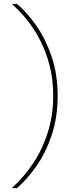

<svg xmlns="http://www.w3.org/2000/svg" viewBox="-20 -831 367 996"><path d="M68 145H43V143Q105 87 153 14.5Q201 -58 228.5 -146Q256 -234 256 -333Q256 -433 229 -520.5Q202 -608 154 -681Q106 -754 43 -809V-811H68Q121 -766 169 -697Q217 -628 248 -537Q279 -446 279 -333Q279 -221 248 -129.5Q217 -38 169 30.5Q121 99 68 145Z"/></svg>

Font: DM Sans Thin
Style: Regular
Weight: 100
Designer: Colophon Foundry, Jonny Pinhorn
Foundry: Colophon Foundry
Version: Version 4.004; ttfautohint (v1.8.4.7-5d5b)